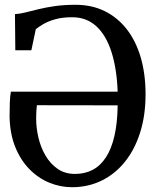

<svg xmlns="http://www.w3.org/2000/svg" viewBox="-20 -771 650 802"><path d="M280.5 11Q232 11 185.8 -8Q139.5 -27 102.8 -64.5Q66 -102 43.8 -156.8Q21.5 -211.5 20 -283.5Q20 -315 21 -342.8Q22 -370.5 25.5 -388H471.5Q468 -483.5 445.8 -553.5Q423.5 -623.5 382.5 -661.2Q341.5 -699 281.5 -699Q241.5 -699 211.8 -690.8Q182 -682.5 161.8 -670.8Q141.5 -659 129.5 -649L111 -561H44L42.5 -712Q62 -713 86 -719Q110 -725 140.5 -732.5Q171 -740 209.2 -745.5Q247.5 -751 295.5 -751Q363 -751 416.8 -724.8Q470.5 -698.5 509 -649.5Q547.5 -600.5 567.8 -531.2Q588 -462 588 -377Q588 -288.5 565.2 -217Q542.5 -145.5 501.5 -94.8Q460.5 -44 404.2 -16.5Q348 11 280.5 11ZM293.5 -44.5Q334.5 -44.5 367 -61.5Q399.5 -78.5 422.5 -113.8Q445.5 -149 458 -203.2Q470.5 -257.5 471.5 -331L134 -331.5Q132.5 -318 131.8 -304.8Q131 -291.5 131 -276Q131 -237 140.5 -196.2Q150 -155.5 170.2 -121Q190.5 -86.5 221 -65.5Q251.5 -44.5 293.5 -44.5Z"/></svg>

Font: Merriweather 24pt SemiCondensed
Style: Regular
Weight: 400
Width: 4
Designer: Eben Sorkin
Foundry: Eben Sorkin
Version: Version 2.100